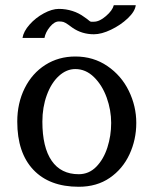

<svg xmlns="http://www.w3.org/2000/svg" viewBox="-20 -720 587 734"><path d="M268 -456Q308 -456 339.5 -425Q371 -394 388 -346.5Q405 -299 405 -250Q405 -201 390.5 -156Q376 -111 348 -82.5Q320 -54 281 -54Q213 -54 177.5 -105.5Q142 -157 142 -255Q142 -310 159 -356.5Q176 -403 205 -429.5Q234 -456 268 -456ZM46 -255Q46 -136 107.5 -71Q169 -6 281 -6Q350 -6 399.5 -40Q449 -74 475 -130Q501 -186 501 -250Q501 -314 472.5 -372.5Q444 -431 390.5 -467.5Q337 -504 268 -504Q204 -504 153.5 -472Q103 -440 74.5 -383Q46 -326 46 -255ZM499 -700H415Q410 -680 385 -658.5Q360 -637 339 -637Q331 -637 328 -637Q325 -637 319.5 -642Q314 -647 302 -655Q282 -670 257 -678Q232 -686 205 -686Q179 -686 147.5 -669Q116 -652 93 -626Q70 -600 66 -575H150Q154 -597 171 -617.5Q188 -638 205 -638Q216 -638 222.5 -636Q229 -634 240.5 -626Q252 -618 257 -614Q293 -589 339 -589Q368 -589 404.5 -606.5Q441 -624 468.5 -650Q496 -676 499 -700Z"/></svg>

Font: LXGW Marker Gothic
Style: Regular
Weight: 400
Version: Version 1.001